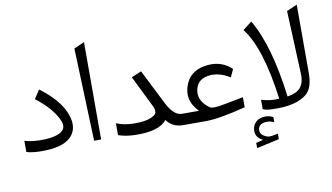

<svg xmlns="http://www.w3.org/2000/svg" viewBox="-91 -927 2410 1394"><g transform="rotate(-10 1114.0 -230.0)"><path d="M195.8 -72.8Q278.3 -76.2 318.8 -105Q356 -132.8 334 -185.1Q293.5 -280.3 172.9 -372.6L214.8 -437Q387.7 -307.6 409.2 -172.9Q418.5 -113.3 387.2 -69.3Q336.4 0 197.3 6.8Q95.2 11.7 44.9 -6.3V-88.4Q105 -68.8 195.8 -72.8Z M519 -685.1 595.7 -718.3V-1H543.9Z M1012.7 -164.1 893.6 -406.7 966.8 -438Q966.8 -438 1095.7 -182.1Q1144.5 -85.4 1201.7 -83L1220.7 -82.5V0H1200.2Q1122.6 0 1078.6 -59.6Q1024.4 14.2 842.8 9.8Q777.3 8.3 721.7 -10.7V-98.6Q777.3 -74.7 847.7 -73.7Q967.8 -71.8 1010.3 -112.3Q1022 -123.5 1016.6 -152.3Q1015.6 -158.7 1012.7 -164.1Z M1229 -82.5Q1309.1 -82.5 1311.5 -82.5H1332Q1238.8 -176.8 1288.1 -292.5Q1330.1 -389.2 1456.1 -398.9Q1556.2 -406.7 1627.9 -338.9L1601.1 -281.2Q1518.6 -333.5 1439.5 -320.8Q1357.4 -307.6 1344.7 -229.5Q1332 -151.4 1414.1 -93.8Q1433.6 -80.1 1519.5 -97.2L1662.6 -124.5V-50.3Q1466.8 0 1368.7 0H1200.7V-82.5Z M1982.9 -73.2Q2049.8 -83.5 2078.1 -115.7Q2109.9 -151.9 2106.9 -219.7L2086.9 -684.6L2164.1 -718.3V-213.4Q2164.1 -106.4 2114.7 -63Q2035.6 5.9 1855 -1.5Q1802.7 -3.9 1789.1 -15.1V-83Q1856.9 -62.5 1920.4 -67.9Q1870.6 -451.2 1751.5 -603.5L1817.4 -654.8Q1933.1 -463.4 1982.9 -73.2ZM1700.2 218.8 1753.9 206.1Q1701.2 182.1 1701.2 131.8Q1701.2 89.8 1730.5 64Q1755.4 42.5 1797.4 42Q1830.6 42 1855.5 56.6V94.2Q1823.7 78.6 1792 82Q1741.2 87.4 1737.3 127.9Q1733.9 170.9 1791 188.5Q1808.6 193.8 1866.7 180.2V220.7L1700.2 257.8Z"/></g></svg>

Font: Elshan
Style: Regular
Weight: 400
Foundry: DejaVu fonts team - Redesigned by Saber Rastikerdar (Samim font) - Edited by Jalil Hamdollahi
Version: Version 0.9.9; ttfautohint (v1.4.1.5-446e)